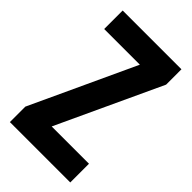

<svg xmlns="http://www.w3.org/2000/svg" viewBox="-218 -789 864 864"><g transform="rotate(45 214.0 -357.0)"><path d="M407.2 0H22.9V-98.1L253.9 -596.2H26.9V-713.9H400.9V-616.2L169.9 -119.1H407.2Z"/></g></svg>

Font: Open Sans Condensed
Style: Regular
Weight: 400
Width: 3
Designer: Monotype Design Team
Foundry: Monotype Imaging Inc.
Version: Version 3.000